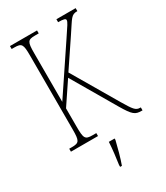

<svg xmlns="http://www.w3.org/2000/svg" viewBox="-226 -809 972 1124"><g transform="rotate(-30 260.0 -246.5)"><path d="M36 0H219V-20H194C143 -20 138 -31 138 -112V-234L238 -383L410 -89C456 -11 471 0 514 0H520V-20H515C486 -20 474 -37 433 -106L255 -409L376 -589C435 -676 437 -694 480 -694V-714H350V-694C387 -694 400 -690 400 -680C400 -667 387 -650 345 -587L138 -278V-607C138 -683 144 -694 194 -694H219V-714H36V-694H54C104 -694 110 -683 110 -607V-108C110 -31 104 -20 54 -20H36ZM241 208V221H253C268 181 286 113 296 71V61H257C254 114 248 159 241 208Z"/></g></svg>

Font: Noto Serif Armenian ExtraCondensed Thin
Style: Regular
Weight: 100
Width: 2
Designer: Monotype Design Team
Foundry: Monotype Imaging Inc.
Version: Version 2.008